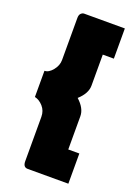

<svg xmlns="http://www.w3.org/2000/svg" viewBox="-147 -803 646 896"><g transform="rotate(20 176.0 -354.5)"><path d="M312 -590H257V-436Q257 -397 216 -360Q257 -323 257 -284V-119H312V31H110Q87 31 87 1V-219Q87 -249 68.5 -270Q50 -291 27 -296V-426Q48 -426 67.5 -450Q87 -474 87 -501V-710Q87 -726 94.5 -733Q102 -740 110 -740H312Z"/></g></svg>

Font: Raleway
Style: Heavy
Weight: 900
Designer: Matt McInerney, Pablo Impallari, Rodrigo Fuenzalida
Foundry: Matt McInerney, Pablo Impallari, Rodrigo Fuenzalida
Version: Version 2.001